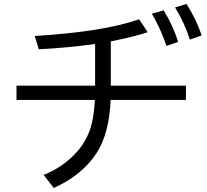

<svg xmlns="http://www.w3.org/2000/svg" viewBox="-20 -895 1039 966"><path d="M458.5 -463.9V-673.8Q323.7 -654.8 175.3 -647L154.8 -713.9Q499.5 -734.9 680.2 -797.9L723.1 -732.9Q652.8 -709.5 537.6 -687V-463.9H915.5V-392.1H536.6Q529.8 -222.7 465.3 -124Q393.1 -13.7 250.5 50.8L199.7 -15.1Q292.5 -52.2 357.9 -121.1Q410.6 -175.8 435.1 -249.5Q452.6 -305.2 457.5 -392.1H63V-463.9ZM817.9 -664.1Q784.7 -758.8 743.7 -826.2L803.2 -842.8Q848.1 -771.5 876.5 -684.1ZM935.1 -695.8Q909.7 -777.3 860.8 -857.9L918.5 -875Q968.3 -796.4 994.6 -716.8Z"/></svg>

Font: UDEV Gothic 35
Style: Regular
Weight: 400
Version: v2.1.0; ttfautohint (v1.8.4.7-5d5b-dirty) -l 6 -r 45 -G 200 